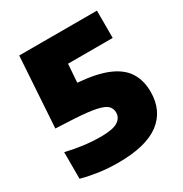

<svg xmlns="http://www.w3.org/2000/svg" viewBox="-174 -871 961 1011"><g transform="rotate(-30 307.0 -365.0)"><path d="M255.5 10Q194 10 138.8 2Q83.5 -6 35.5 -19V-181Q80.5 -169.5 136 -162Q191.5 -154.5 244 -154.5Q316.5 -154.5 346.8 -173.2Q377 -192 377 -225.5Q377 -249 361.5 -265.2Q346 -281.5 301.2 -291.5Q256.5 -301.5 169.5 -306.5L57.5 -312L85 -740H557.5V-574H286L278 -463Q391 -454 459.2 -425Q527.5 -396 558.2 -346.8Q589 -297.5 589 -229Q589 -114 506.8 -52Q424.5 10 255.5 10Z"/></g></svg>

Font: Encode Sans SmExp Black
Style: Regular
Weight: 900
Width: 6
Designer: Multiple Designers
Foundry: Impallari Type
Version: Version 3.002; ttfautohint (v1.8.3) -l 8 -r 50 -G 200 -x 14 